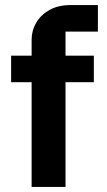

<svg xmlns="http://www.w3.org/2000/svg" viewBox="-20 -739 423 759"><path d="M239 0H105V-582Q105 -618 123 -649Q141 -680 175.5 -699.5Q210 -719 259 -719H367V-614H239ZM24 -414V-519H351V-414Z"/></svg>

Font: 42dot Sans ExtraBold
Style: Regular
Weight: 800
Designer: 42dot
Version: Version 1.000